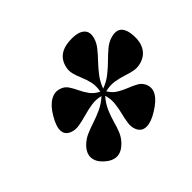

<svg xmlns="http://www.w3.org/2000/svg" viewBox="-123 -949 885 885"><g transform="rotate(-45 319.5 -506.5)"><path d="M248 -269.5Q192.5 -212.5 132 -267.5Q104 -293 102.2 -322Q100.5 -351 127.5 -378.5Q147 -398 171.8 -408.8Q196.5 -419.5 224.2 -428.5Q252 -437.5 281 -450.8Q310 -464 337.5 -488.5Q308.5 -496 279.2 -491.5Q250 -487 222 -479Q194 -471 169 -466.5Q144 -462 123 -469.5Q62.5 -491.5 115 -580.5Q139 -622 168.2 -639.5Q197.5 -657 227.5 -646Q248 -639 259.8 -621.2Q271.5 -603.5 281.8 -581.5Q292 -559.5 307 -539.2Q322 -519 348 -506.5Q354 -539 348 -564.8Q342 -590.5 332.2 -613Q322.5 -635.5 316.8 -657Q311 -678.5 317.5 -702.5Q336 -773 428 -773Q471 -773 491 -755Q511 -737 502 -703Q495.5 -678.5 478.2 -657Q461 -635.5 439.5 -613Q418 -590.5 398.2 -564.8Q378.5 -539 367 -507Q400 -519.5 425.5 -539.8Q451 -560 472.8 -581.8Q494.5 -603.5 515.5 -621.2Q536.5 -639 560.5 -646.5Q634 -669 639 -579Q641.5 -538 624.5 -509.2Q607.5 -480.5 572.5 -470Q548 -462.5 525.2 -467Q502.5 -471.5 478.8 -479.5Q455 -487.5 428 -491.8Q401 -496 368 -488.5Q382.5 -464 404.5 -450.8Q426.5 -437.5 449.8 -428.5Q473 -419.5 492 -409Q511 -398.5 520 -379Q545.5 -322 456.5 -267.5Q415 -241.5 384.5 -241.5Q354 -241.5 341.5 -269.5Q332.5 -289 335.8 -313.5Q339 -338 346 -365.2Q353 -392.5 356 -421Q359 -449.5 350 -477.5Q326 -449.5 313.8 -421Q301.5 -392.5 294 -365Q286.5 -337.5 276.8 -313.2Q267 -289 248 -269.5ZM354 -493.5Z"/></g></svg>

Font: Fraunces 72pt Soft Black
Style: Italic
Weight: 900
Italic angle: -16°
Version: Version 1.000;[b76b70a41]